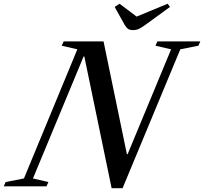

<svg xmlns="http://www.w3.org/2000/svg" viewBox="-95 -990 1084 1020"><path d="M498 9.8 353 -689.9H349.1L80.1 -42L162.1 -22.9L151.9 0H-75.2L-64.9 -22.9L32.2 -42L315.9 -728L232.9 -747.1L243.2 -770H455.1L579.1 -170.9H583L814 -728L731 -747.1L741.2 -770H969.2L959 -747.1L862.8 -728L556.2 9.8ZM611.8 -830.1Q595.2 -830.1 585.9 -836.2Q576.7 -842.3 567.9 -856.9L514.2 -953.1L540 -970.2L630.9 -901.9L795.9 -970.2L808.1 -953.1L675.8 -856.9Q655.3 -842.3 642.1 -836.2Q628.9 -830.1 611.8 -830.1Z"/></svg>

Font: Libre Caslon Text
Style: Italic
Weight: 400
Italic angle: -25°
Designer: Pablo Impallari, Rodrigo Fuenzalida
Foundry: Pablo Impallari, Rodrigo Fuenzalida
Version: Version 1.002